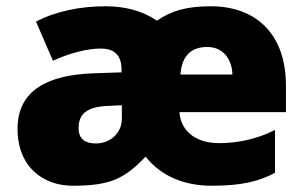

<svg xmlns="http://www.w3.org/2000/svg" viewBox="-20 -583 975 613"><path d="M653 -563C577 -563 527 -549 481 -517C436 -548 380 -563 317 -563C236 -563 158 -547 95 -514L149 -389C201 -413 258 -428 302 -428C337 -428 368 -414 368 -361V-352L279 -349C133 -344 36 -295 36 -172C36 -48 120 10 212 10C332 10 377 -12 445 -83C495 -19 571 10 655 10C750 10 804 -3 858 -31V-168C795 -136 731 -126 680 -126C598 -126 556 -171 553 -225H893V-309C893 -479 793 -563 653 -563ZM642 -433C693 -433 721 -393 722 -345H556C561 -410 595 -433 642 -433ZM328 -245 369 -247V-204C369 -157 331 -125 286 -125C253 -125 231 -138 231 -174C231 -216 253 -243 328 -245Z"/></svg>

Font: Noto Sans Bengali Black
Style: Regular
Weight: 900
Designer: Jelle Bosma - Monotype Design Team
Foundry: Monotype Imaging Inc.
Version: Version 2.003